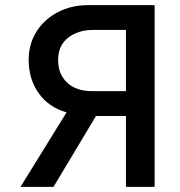

<svg xmlns="http://www.w3.org/2000/svg" viewBox="-20 -730 704 750"><path d="M60 0 240 -291Q170 -311 131 -366Q92 -421 92 -496Q92 -557 121.5 -605Q151 -653 204 -681.5Q257 -710 327 -710H584V0H472V-277H355L189 0ZM339 -374H472V-613H342Q285 -613 246 -582.5Q207 -552 207 -496Q207 -440 242.5 -407Q278 -374 339 -374Z"/></svg>

Font: Raleway SemiBold
Style: Regular
Weight: 600
Designer: Matt McInerney, Pablo Impallari, Rodrigo Fuenzalida
Foundry: Matt McInerney, Pablo Impallari, Rodrigo Fuenzalida
Version: Version 4.026